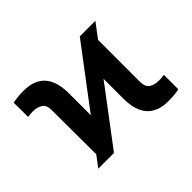

<svg xmlns="http://www.w3.org/2000/svg" viewBox="-117 -763 983 983"><g transform="rotate(-45 374.0 -272.0)"><path d="M119.1 0 531.2 -545.9H644L232.9 0ZM164.1 -13.7 162.6 -379.9Q163.1 -417.5 141.4 -430.9Q119.6 -444.3 89.4 -444.3Q80.6 -444.3 71 -443.4Q61.5 -442.4 52.7 -440.9L51.8 -544.9Q65.9 -548.3 88.1 -550.5Q110.4 -552.7 128.4 -552.7Q174.3 -552.7 204.6 -539.3Q234.9 -525.9 252.7 -502Q270.5 -478 278.1 -446.8Q285.6 -415.5 285.6 -379.9V-120.6ZM620.1 9.8Q572.3 9.8 541.5 -4.9Q510.7 -19.5 493.7 -44.2Q476.6 -68.8 470 -99.9Q463.4 -130.9 463.4 -163.6V-424.3L584.5 -531.7V-162.6Q585 -126.5 605.5 -112.8Q626 -99.1 659.2 -99.1Q666.5 -99.1 676.5 -99.6Q686.5 -100.1 696.3 -102.1V2Q682.1 6.3 659.4 8.1Q636.7 9.8 620.1 9.8Z"/></g></svg>

Font: Inter 24pt
Style: Bold
Weight: 700
Designer: Rasmus Andersson
Foundry: rsms
Version: Version 4.001;git-66647c0bb